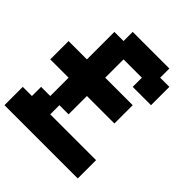

<svg xmlns="http://www.w3.org/2000/svg" viewBox="-243 -1076 1235 1235"><g transform="rotate(45 375.0 -458.5)"><path d="M0 -166.7H83.3V-250H166.7V-416.7H0V-583.3H166.7V-833.3H250V-916.7H583.3V-833.3H666.7V-666.7H500V-750H333.3V-583.3H583.3V-416.7H333.3V-250H250V-166.7H666.7V0H0Z"/></g></svg>

Font: Galmuri11 Bold
Style: Regular
Weight: 700
Designer: Lee Minseo (quiple)
Version: Version 2.397;hotconv 1.1.1;makeotfexe 2.6.0 DEVELOPMENT